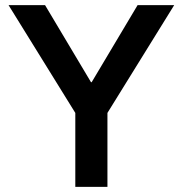

<svg xmlns="http://www.w3.org/2000/svg" viewBox="-20 -727 711 747"><path d="M155.3 -707 334 -407.3H336.7L515.3 -707H657.7L398 -287.7V0H273V-287.7L13.3 -707Z"/></svg>

Font: 42dot Sans Light
Style: Regular
Weight: 300
Designer: 42dot
Version: Version 1.000